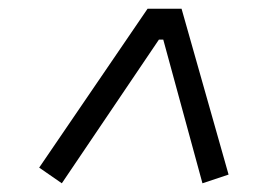

<svg xmlns="http://www.w3.org/2000/svg" viewBox="-20 -718 580 441"><path d="M445 -297 355 -627H345L122 -297L70 -333L319 -698H397L505 -317Z"/></svg>

Font: IBM Plex Sans Cond
Style: Italic
Weight: 400
Width: 3
Italic angle: -11°
Designer: Mike Abbink, Paul van der Laan, Pieter van Rosmalen
Foundry: Bold Monday
Version: Version 1.3